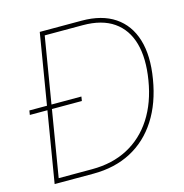

<svg xmlns="http://www.w3.org/2000/svg" viewBox="-107 -827 886 926"><g transform="rotate(-15 335.5 -364.0)"><path d="M246.1 0H64.5L68.4 -22.5H246.1Q347.2 -22.5 424.6 -63.5Q502 -104.5 551.8 -181.6Q601.6 -258.8 619.1 -366.2Q636.7 -472.7 615.5 -548.3Q594.2 -624 535.6 -664.6Q477.1 -705.1 382.3 -705.1H181.2L185.1 -727.5H382.3Q482.9 -727.5 547.1 -684.3Q611.3 -641.1 636 -560.3Q660.6 -479.5 641.6 -366.2Q622.6 -250.5 569.8 -168.5Q517.1 -86.4 435.1 -43.2Q353 0 246.1 0ZM195.8 -727.5 75.2 0H52.7L173.3 -727.5ZM23.4 -353 26.9 -374.5H286.6L283.2 -353Z"/></g></svg>

Font: Inter 28pt Thin
Style: Italic
Weight: 250
Italic angle: -9.3988°
Designer: Rasmus Andersson
Foundry: rsms
Version: Version 4.001;git-66647c0bb